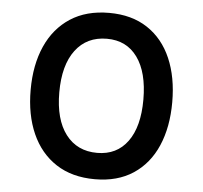

<svg xmlns="http://www.w3.org/2000/svg" viewBox="-52 -764 874 828"><g transform="rotate(5 385.5 -350.0)"><path d="M388 10Q289 10 220 -35Q151 -80 115 -161Q79 -242 79 -350Q79 -458 115 -539Q151 -620 220 -665Q289 -710 388 -710Q486 -710 554 -665Q622 -620 657 -539Q692 -458 692 -350Q692 -242 657 -161Q622 -80 554 -35Q486 10 388 10ZM388 -104Q473 -104 520 -168.5Q567 -233 567 -350Q567 -468 520 -533Q473 -598 388 -598Q301 -598 252 -533Q203 -468 203 -350Q203 -233 252 -168.5Q301 -104 388 -104Z"/></g></svg>

Font: Lexend Mega Medium
Style: Regular
Weight: 500
Version: Version 1.007